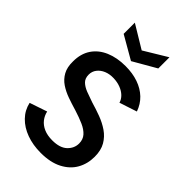

<svg xmlns="http://www.w3.org/2000/svg" viewBox="-273 -1024 1129 1129"><g transform="rotate(45 291.5 -459.5)"><path d="M436 -926V-833L292 -750L148 -833V-926L292 -839ZM153 -192Q159 -164 176.5 -141.5Q194 -119 223.5 -106Q253 -93 294 -93Q357 -93 388 -122.5Q419 -152 419 -192Q419 -225 399.5 -247Q380 -269 345 -284.5Q310 -300 265 -314Q224 -326 186 -339.5Q148 -353 117.5 -373.5Q87 -394 69 -426.5Q51 -459 52 -508Q52 -572 82 -616.5Q112 -661 166 -684Q220 -707 290 -707Q349 -707 396.5 -690.5Q444 -674 477 -642.5Q510 -611 526 -565L417 -529Q411 -551 393 -568.5Q375 -586 348.5 -596Q322 -606 291 -607Q257 -608 230.5 -597Q204 -586 188 -565.5Q172 -545 172 -518Q172 -487 190 -469.5Q208 -452 237.5 -440.5Q267 -429 303 -417Q345 -405 386.5 -389.5Q428 -374 462.5 -350.5Q497 -327 518 -291Q539 -255 539 -201Q539 -143 512.5 -96Q486 -49 432 -21Q378 7 298 7Q233 7 179.5 -12.5Q126 -32 90.5 -68.5Q55 -105 44 -155Z"/></g></svg>

Font: Albert Sans SemiBold
Style: Regular
Weight: 600
Designer: Andreas Rasmussen
Foundry: a.Foundry
Version: Version 1.025